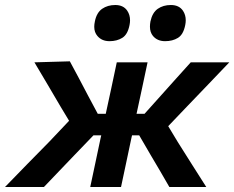

<svg xmlns="http://www.w3.org/2000/svg" viewBox="-60 -747 936 767"><path d="M-40 0Q4 -45 48 -90.5Q92 -135.5 136 -180L216 -264.5L182 -321Q156 -365.5 130 -409.5Q104 -453 77.5 -498L219 -502Q237 -468 255.5 -434Q273.5 -399.5 291.5 -365.5L330.5 -292.5H362.5Q374.5 -347 385 -396.5Q395.5 -446 406.5 -498H529.5Q518 -444.5 507.5 -394.5Q496.5 -344.5 485.5 -292.5H517.5L582.5 -365L642.5 -432Q672.5 -465 702 -498H856Q813 -453 771 -409Q729 -365 686.5 -321L612 -243L650 -180Q678 -135.5 706.8 -90Q735.5 -44.5 764 0H616.5Q597.5 -32.5 579.5 -64Q561 -95.5 542 -127.5L496 -206.5H467.5L464.5 -193.5Q453.5 -141.5 443.8 -95.5Q434 -49.5 423.5 0H300.5Q311 -49.5 320.8 -95.5Q330.5 -141.5 341.5 -193.5L344.5 -206.5H313.5L237 -127Q206.5 -95 176.2 -63.5Q146 -32 115.5 0ZM599.5 -582.5Q568.5 -582.5 551 -603.5Q539 -618 539 -640.5Q539 -650.5 541 -661.5Q548.5 -696.5 570.2 -711.8Q592 -727 622.5 -727Q655.5 -727 671 -704Q682 -687.5 682 -666Q682 -657 680 -647Q672.5 -609 651 -595.8Q629.5 -582.5 599.5 -582.5ZM377.5 -582.5Q346.5 -582.5 329 -603.5Q316.5 -618 316.5 -640Q316.5 -650 319 -661.5Q326 -696.5 348 -711.8Q370 -727 400.5 -727Q433 -727 448.5 -704Q459.5 -687.5 459.5 -666Q459.5 -657 457.5 -647Q450 -609 428.5 -595.8Q407 -582.5 377.5 -582.5Z"/></svg>

Font: Heraclito SemiBold
Style: Italic
Weight: 600
Italic angle: -12°
Designer: Kostas Bartsokas (font) & Cristiano Sobral (main changes)
Foundry: Kostas Bartsokas (font) & Cristiano Sobral (main changes)
Version: Version 1.00;July 8, 2020;FontCreator 13.0.0.2655 64-bit